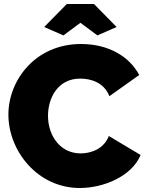

<svg xmlns="http://www.w3.org/2000/svg" viewBox="-20 -934 731 960"><path d="M297 -757 382 -820 467 -757 563 -799 450 -914H314L201 -799ZM22 -361C22 -179 168 6 379 6C500 6 640 -54 683 -159L524 -254C500 -190 436 -167 383 -167C281 -167 220 -256 220 -355C220 -444 269 -541 381 -541C434 -541 500 -522 527 -453L676 -559C627 -652 522 -714 385 -714C157 -714 22 -533 22 -361Z"/></svg>

Font: Raleway Black
Style: Regular
Weight: 900
Designer: Matt McInerney, Pablo Impallari, Rodrigo Fuenzalida
Foundry: Matt McInerney, Pablo Impallari, Rodrigo Fuenzalida
Version: Version 3.000g; ttfautohint (v1.5) -l 8 -r 28 -G 28 -x 14 -D